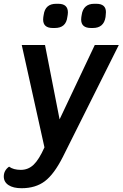

<svg xmlns="http://www.w3.org/2000/svg" viewBox="-91 -788 648 1015"><path d="M537 -550 241 42Q195 133 146 170Q97 207 23 207Q-21 207 -46 190.5Q-71 174 -71 145Q-71 113 -43 93Q-20 110 19 110Q58 110 86.5 83Q115 56 144 -9L24 -550H147L224 -157L410 -550ZM137 -685Q137 -694 138 -698L140 -710Q148 -768 206 -768H217Q268 -768 268 -722Q268 -714 267 -710L265 -698Q258 -640 199 -640H188Q137 -640 137 -685ZM338 -685Q338 -694 339 -698L341 -710Q345 -738 361.5 -753Q378 -768 407 -768H418Q469 -768 469 -724Q469 -715 468 -710L467 -698Q458 -640 400 -640H390Q338 -640 338 -685Z"/></svg>

Font: Krub SemiBold
Style: Italic
Weight: 600
Italic angle: -8°
Designer: Ekaluck Peanpanawate
Foundry: Cadson Demak Co.,Ltd.
Version: Version 1.000; ttfautohint (v1.6)